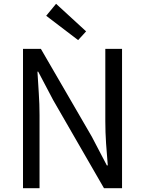

<svg xmlns="http://www.w3.org/2000/svg" viewBox="-20 -990 763 1010"><path d="M101 0V-733H195L463 -271L542 -120H547Q542 -175 538 -235Q534 -295 534 -352V-733H622V0H527L260 -463L181 -613H177Q180 -558 184 -500.5Q188 -443 188 -385V0ZM391 -779 223 -907 275 -970 433 -825Z"/></svg>

Font: Noto Sans KR
Style: Regular
Weight: 400
Designer: Ryoko NISHIZUKA  (kana, bopomofo & ideographs); Paul D. Hunt (Latin, Greek & Cyrillic); Sandoll Communications , Soo-you
Foundry: Adobe
Version: Version 2.004-H2;hotconv 1.0.118;makeotfexe 2.5.65603